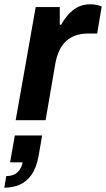

<svg xmlns="http://www.w3.org/2000/svg" viewBox="-55 -559 493 893"><path d="M18 0 111 -526H223V-444H229Q244 -470 263 -491.5Q282 -513 307 -526Q332 -539 364 -539Q383 -539 397 -535.5Q411 -532 418 -529L397 -403H353Q322 -403 296.5 -394Q271 -385 252 -367.5Q233 -350 220.5 -323Q208 -296 202 -261L157 0ZM-35 314 -26 260Q8 260 27 241.5Q46 223 50 196H-8L14 71H141L124 169Q114 222 91.5 254Q69 286 36.5 300Q4 314 -35 314Z"/></svg>

Font: Archivo SemiBold
Style: Bold Italic
Weight: 700
Italic angle: -10°
Version: Version 2.001